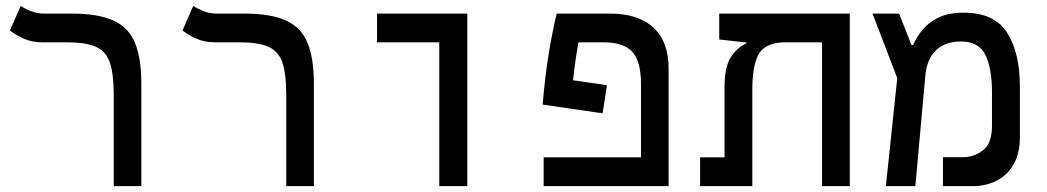

<svg xmlns="http://www.w3.org/2000/svg" viewBox="-20 -632 3556 652"><path d="M460 -347.7V0H366.2V-310.1Q366.2 -380.9 353 -419.4Q339.8 -458 305.7 -473.1Q271.5 -488.3 207.5 -488.3H124.5Q88.4 -488.3 61 -500.7Q33.7 -513.2 13.7 -528.3L50.3 -611.8Q61.5 -604 83.3 -595Q105 -585.9 128.4 -585.9H223.1Q312.5 -585.9 364.3 -562.7Q416 -539.6 438 -487.3Q460 -435.1 460 -347.7Z M1045.9 -347.7V0H952.1V-310.1Q952.1 -380.9 939 -419.4Q925.8 -458 891.6 -473.1Q857.4 -488.3 793.5 -488.3H710.4Q674.3 -488.3 647 -500.7Q619.6 -513.2 599.6 -528.3L636.2 -611.8Q647.5 -604 669.2 -595Q690.9 -585.9 714.4 -585.9H809.1Q898.4 -585.9 950.2 -562.7Q1002 -539.6 1023.9 -487.3Q1045.9 -435.1 1045.9 -347.7Z M1471.7 0V-488.3H1260.3V-585.9H1566.9V0Z M2041 -342.8 2026.4 -247.1 1822.8 -276.9Q1830.6 -373 1843.8 -452.4Q1856.9 -531.7 1870.6 -585.9H2050.3Q2147.9 -585.9 2199.2 -538.1Q2250.5 -490.2 2250.5 -398.9V0H1826.2V-97.7H2156.7V-345.7Q2156.7 -424.8 2126.7 -456.5Q2096.7 -488.3 2030.3 -488.3H1944.3Q1939.9 -464.8 1935.3 -433.3Q1930.7 -401.9 1925.8 -359.4Z M2865.7 0H2771.5V-488.3H2636.7Q2572.8 -483.9 2553.7 -443.4Q2534.7 -402.8 2534.7 -326.2V0H2357.4V-97.7H2440.4V-335.4Q2440.4 -405.3 2461.9 -438Q2483.4 -470.7 2514.6 -484.9V-488.3H2508.8L2422.4 -498V-585.9H2865.7Z M2988.3 0 3026.9 -366.7 2942.9 -585.9H3033.2L3075.2 -479H3080.6Q3090.8 -502.9 3110.6 -528.3Q3130.4 -553.7 3164.8 -571.3Q3199.2 -588.9 3252.9 -588.9Q3356.9 -588.9 3400.1 -520.8Q3443.4 -452.6 3443.4 -336.4V-167Q3443.4 -110.4 3421.6 -73.2Q3399.9 -36.1 3363.8 -18.1Q3327.6 0 3284.2 0H3182.1V-98.1H3248.5Q3287.6 -98.1 3318.1 -121.6Q3348.6 -145 3348.6 -204.6V-318.8Q3348.6 -398.9 3326.4 -445.1Q3304.2 -491.2 3243.2 -491.2Q3190.9 -491.2 3159.2 -461.9Q3127.4 -432.6 3122.1 -373.5L3088.4 0Z"/></svg>

Font: Cascadia Code NF
Style: Regular
Weight: 400
Monospace: yes
Designer: Aaron Bell
Foundry: Saja Typeworks
Version: Version 2404.023; ttfautohint (v1.8.4)